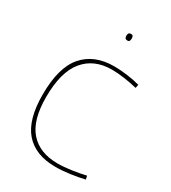

<svg xmlns="http://www.w3.org/2000/svg" viewBox="-178 -804 807 906"><g transform="rotate(30 226.0 -351.0)"><path d="M47 -256Q47 -403 106 -471.5Q165 -540 274 -540Q305 -540 344 -535Q383 -530 415 -521L411 -502Q380 -510 342 -515.5Q304 -521 272 -521Q175 -521 121 -455.5Q67 -390 67 -253Q67 -128 119.5 -68.5Q172 -9 270 -9Q304 -9 345.5 -15Q387 -21 420 -29L424 -10Q391 -2 348.5 4Q306 10 269 10Q160 10 103.5 -54.5Q47 -119 47 -256ZM265 -676Q250 -676 250 -694Q250 -712 265 -712Q274 -712 276.5 -707Q279 -702 279 -694Q279 -687 276.5 -681.5Q274 -676 265 -676Z"/></g></svg>

Font: Georama Thin
Style: Regular
Weight: 100
Designer: Jean-Baptiste Levee
Foundry: Production Type
Version: Version 1.000